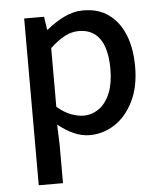

<svg xmlns="http://www.w3.org/2000/svg" viewBox="-51 -546 662 789"><g transform="rotate(-5 280.0 -151.0)"><path d="M77 199V-489H159L167 -435H170Q202 -462 241 -481.5Q280 -501 322 -501Q384 -501 426.5 -470Q469 -439 491.5 -383.5Q514 -328 514 -252Q514 -169 484.5 -109.5Q455 -50 407.5 -19Q360 12 304 12Q271 12 238.5 -2.5Q206 -17 174 -43L177 40V199ZM285 -70Q321 -70 350 -91Q379 -112 395.5 -152.5Q412 -193 412 -251Q412 -303 400 -340Q388 -377 362 -397.5Q336 -418 295 -418Q266 -418 237.5 -403Q209 -388 177 -358V-116Q206 -91 234.5 -80.5Q263 -70 285 -70Z"/></g></svg>

Font: Mada Medium
Style: Regular
Weight: 500
Designer: Khaled Hosny
Version: Version 1.5